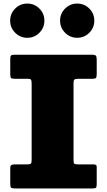

<svg xmlns="http://www.w3.org/2000/svg" viewBox="-20 -1057 600 1077"><path d="M392.5 -589V-157Q392.5 -141 397.8 -138Q403 -135 419.5 -135H498.5Q511 -135 516.8 -132.8Q522.5 -130.5 522.5 -118V-25Q522.5 -8 518.2 -4Q514 0 497.5 0H62.5Q45.5 0 41.5 -5.2Q37.5 -10.5 37.5 -28V-110.5Q37.5 -127.5 43.5 -131.2Q49.5 -135 65 -135H134Q148.5 -135 153 -139Q157.5 -143 157.5 -158.5V-588Q157.5 -604 154.2 -609.5Q151 -615 135 -615H64Q48.5 -615 43 -618.8Q37.5 -622.5 37.5 -639V-721.5Q37.5 -739.5 41 -744.8Q44.5 -750 62.5 -750H495.5Q513.5 -750 518 -744.5Q522.5 -739 522.5 -722V-642Q522.5 -624 518 -619.5Q513.5 -615 496 -615H417.5Q401 -615 396.8 -610Q392.5 -605 392.5 -589ZM413 -845Q373.5 -845 345.2 -873.2Q317 -901.5 317 -941Q317 -981 345.2 -1009Q373.5 -1037 413 -1037Q453 -1037 481 -1009Q509 -981 509 -941Q509 -901.5 481 -873.2Q453 -845 413 -845ZM133 -845Q93.5 -845 65.2 -873.2Q37 -901.5 37 -941Q37 -981 65.2 -1009Q93.5 -1037 133 -1037Q173 -1037 201 -1009Q229 -981 229 -941Q229 -901.5 201 -873.2Q173 -845 133 -845Z"/></svg>

Font: Besley* Fatface
Style: Regular
Weight: 900
Designer: Owen Earl
Foundry: indestructible type*
Version: Version 3.000; ttfautohint (v1.8.3)